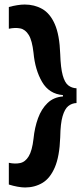

<svg xmlns="http://www.w3.org/2000/svg" viewBox="-20 -714 367 848"><path d="M318 -259Q297 -258 281.5 -245.5Q266 -233 256.5 -201Q247 -169 246 -108Q243 -23 222 25.5Q201 74 167 94Q133 114 91 114Q76 114 57 110.5Q38 107 19 101V5Q47 11 69.5 6Q92 1 107 -24Q122 -49 128 -101Q133 -151 148 -192Q163 -233 190 -259Q217 -285 258 -288V-294Q197 -299 166 -352Q135 -405 128 -481Q122 -535 107 -559.5Q92 -584 69.5 -588.5Q47 -593 19 -587V-683Q37 -688 55.5 -691Q74 -694 89 -694Q132 -694 166.5 -674.5Q201 -655 222 -607.5Q243 -560 246 -475Q248 -414 257 -381.5Q266 -349 281.5 -337Q297 -325 318 -324Z"/></svg>

Font: Bricolage Grotesque 48pt SemiBold
Style: Regular
Weight: 600
Designer: Mathieu Triay
Foundry: Atelier Triay
Version: Version 1.000; ttfautohint (v1.8.4.7-5d5b);gftools[0.9.32]